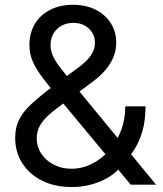

<svg xmlns="http://www.w3.org/2000/svg" viewBox="-20 -754 664 784"><path d="M273.9 9.8Q203.6 9.8 151.6 -16.4Q99.6 -42.5 70.8 -87.9Q42 -133.3 42 -191.9Q42 -233.4 58.1 -265.6Q74.2 -297.9 108.2 -329.3Q142.1 -360.8 193.8 -399.9L305.7 -482.4Q322.3 -495.1 336.4 -509.8Q350.6 -524.4 359.1 -541.7Q367.7 -559.1 367.7 -579.6Q367.7 -613.8 343 -637.2Q318.4 -660.6 279.3 -660.6Q252.4 -660.6 231.4 -649.2Q210.4 -637.7 198.5 -617.2Q186.5 -596.7 186.5 -569.3Q186.5 -545.9 196.8 -523.9Q207 -502 228.5 -474.6Q250 -447.3 282.7 -406.7L617.2 0H513.7L238.3 -331.5Q189.9 -390.1 159.4 -429.4Q128.9 -468.8 114.5 -501.2Q100.1 -533.7 100.1 -570.3Q100.1 -619.1 122.3 -656.2Q144.5 -693.4 184.8 -713.9Q225.1 -734.4 277.8 -734.4Q331.5 -734.4 371.1 -714.1Q410.6 -693.8 432.6 -659.2Q454.6 -624.5 454.6 -580.1Q454.6 -548.8 443.1 -520.8Q431.6 -492.7 410.2 -467.8Q388.7 -442.9 357.9 -419.9L212.4 -312Q168 -278.8 148.9 -250.7Q129.9 -222.7 129.9 -189.9Q129.9 -155.3 148.4 -127Q167 -98.6 199.2 -81.8Q231.4 -64.9 271.5 -64.9Q314.9 -64.9 354.2 -84.5Q393.6 -104 424.6 -138.7Q455.6 -173.3 473.6 -219.5Q491.7 -265.6 491.7 -319.8H574.2Q574.2 -261.7 561.3 -218Q548.3 -174.3 528.1 -142.8Q507.8 -111.3 485.4 -89.4L469.2 -67.9Q435.1 -30.3 382.3 -10.3Q329.6 9.8 273.9 9.8Z"/></svg>

Font: Inter 24pt
Style: Regular
Weight: 400
Designer: Rasmus Andersson
Foundry: rsms
Version: Version 4.001;git-66647c0bb